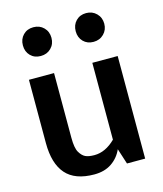

<svg xmlns="http://www.w3.org/2000/svg" viewBox="-125 -942 890 1046"><g transform="rotate(-15 320.0 -418.5)"><path d="M65.4 0ZM304.7 -89.8Q366.7 -89.8 422.9 -145V-578.6H565.9V0H463.4L435.1 -87.9Q415 -42.5 375 -15.4Q335 11.7 276.9 11.7Q168.5 11.7 116.9 -47.1Q65.4 -106 65.4 -221.7V-578.6H207V-213.9Q207 -155.8 221.2 -131.6Q235.4 -107.4 253.4 -98.6Q271.5 -89.8 304.7 -89.8ZM243.2 -768.1Q243.2 -732.9 220.2 -710Q197.3 -687 161.9 -687Q126.5 -687 104.2 -709.7Q82 -732.4 82 -767.8Q82 -803.2 104.5 -826.2Q127 -849.1 162.1 -849.1Q197.3 -849.1 220.2 -826.2Q243.2 -803.2 243.2 -768.1ZM541 -768.1Q541 -733.4 517.8 -710.2Q494.6 -687 459.5 -687Q424.3 -687 402.1 -709.7Q379.9 -732.4 379.9 -767.8Q379.9 -803.2 402.3 -826.2Q424.8 -849.1 459.7 -849.1Q494.6 -849.1 517.8 -825.9Q541 -802.7 541 -768.1Z"/></g></svg>

Font: Dhyana
Style: Bold
Weight: 700
Foundry: Vernon Adams
Version: Version 1.002; ttfautohint (v0.8.51-6076)